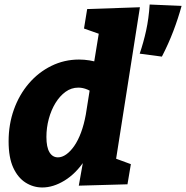

<svg xmlns="http://www.w3.org/2000/svg" viewBox="-20 -814 822 848"><path d="M167 14Q127 14 93 -7.5Q59 -29 38.5 -73.5Q18 -118 18 -190Q18 -265 41.5 -330.5Q65 -396 107.5 -445.5Q150 -495 207 -523Q264 -551 329 -551Q375 -551 422 -536Q469 -521 515 -487L393 -523L429 -744L487 -640L351 -688L365 -774L598 -782L480 -31L422 -139L558 -89L543 0L328 6L357 -157L407 -248Q393 -164 354 -105.5Q315 -47 265 -16.5Q215 14 167 14ZM236 -119Q254 -119 272.5 -132Q291 -145 308 -169.5Q325 -194 338 -229Q351 -264 359 -308L380 -440L408 -392Q386 -410 366 -418.5Q346 -427 326 -427Q295 -427 269.5 -408.5Q244 -390 225 -359Q206 -328 195.5 -289Q185 -250 185 -209Q185 -164 198.5 -141.5Q212 -119 236 -119ZM695 -564 597 -577Q614 -627 625.5 -679.5Q637 -732 641 -794L782 -788Q767 -733 745.5 -676.5Q724 -620 695 -564Z"/></svg>

Font: Bitter Thin ExtraBold
Style: Italic
Weight: 800
Italic angle: -9°
Version: Version 2.002